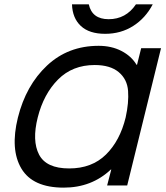

<svg xmlns="http://www.w3.org/2000/svg" viewBox="-20 -850 761 880"><path d="M556 -312Q571 -380 567 -433.5Q563 -487 524 -519.5Q485 -552 414 -552Q312 -552 246 -485.5Q180 -419 153 -312Q126 -205 159 -141.5Q192 -78 297 -78Q401 -78 465.5 -141.5Q530 -205 556 -312ZM718 -629 563 0H471L490 -73H488Q400 10 272 10Q130 10 78 -77.5Q26 -165 62 -311Q99 -459 195.5 -549.5Q292 -640 432 -640Q491 -640 536.5 -616.5Q582 -593 606 -553H608L627 -629ZM603 -830H680Q647 -767 590.5 -731Q534 -695 462 -695Q389 -695 350.5 -731Q312 -767 310 -830H387Q402 -762 478 -762Q557 -762 603 -830Z"/></svg>

Font: Sinkin Sans 400 Italic
Style: Italic
Weight: 400
Italic angle: -112°
Designer: Keith Bates
Foundry: K-Type
Version: Sinkin Sans (version 1.0)  by Keith Bates   •   © 2014   www